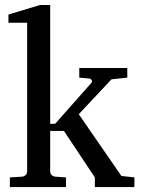

<svg xmlns="http://www.w3.org/2000/svg" viewBox="-20 -757 574 777"><path d="M363.8 0V-39.1L238.8 -227.1H183.1V-64Q183.1 -54.7 189 -48.8Q194.8 -43 204.1 -42L247.1 -39.1V0H20V-39.1L68.8 -42Q78.1 -43 84 -48.8Q89.8 -54.7 89.8 -64V-665H14.2V-698.2L142.1 -736.8H183.1V-255.9H203.1L350.1 -421.9Q354 -426.8 351.3 -432.4Q348.6 -438 341.8 -439L300.8 -442.9V-481.9H495.1V-442.9L431.2 -436L298.8 -294.9L471.2 -44.9L523.9 -39.1V0Z"/></svg>

Font: Charis SIL Afr
Style: Regular
Weight: 400
Foundry: SIL International
Version: Version 5.000